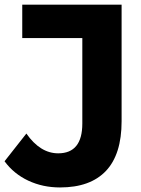

<svg xmlns="http://www.w3.org/2000/svg" viewBox="-53 -798 611 831"><path d="M-33.3 -100 61.1 -220Q121.1 -134.4 198.9 -134.4Q303.3 -134.4 303.3 -263.3V-633.3H43.3V-777.8H473.3V-273.3Q473.3 -130 405.6 -58.3Q337.8 13.3 206.7 13.3Q132.2 13.3 69.4 -16.1Q6.7 -45.6 -33.3 -100Z"/></svg>

Font: Paperlogy 8 ExtraBold
Style: Regular
Weight: 800
Designer: redesigned by Lee Juim, glyphs from Gmarket Sans & Montserrat
Foundry: PT&
Version: Version 1.001